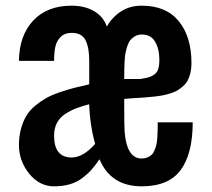

<svg xmlns="http://www.w3.org/2000/svg" viewBox="-20 -654 755 683"><path d="M297.4 -283.2Q270 -275.9 251.2 -268.8Q232.4 -261.7 212.6 -249Q192.9 -236.3 182.6 -216.8Q172.4 -197.3 172.4 -171.4Q172.4 -93.8 234.9 -93.8Q275.9 -93.8 318.4 -142.1Q299.3 -211.4 297.4 -283.2ZM421.9 -281.2Q421.9 -203.1 423.3 -186.5Q430.2 -94.7 479 -90.3Q481.9 -90.3 484.4 -90.3Q496.1 -90.3 505.4 -94.5Q514.6 -98.6 520.5 -104.5Q526.4 -110.4 530.5 -121.3Q534.7 -132.3 536.6 -140.9Q538.6 -149.4 539.6 -165Q540.5 -180.7 540.8 -189.2Q541 -197.8 541 -214.4Q541 -215.8 541 -216.8Q541 -217.8 541 -218.8H665.5Q665.5 -107.4 622.8 -49.3Q580.1 8.8 483.9 8.8Q374.5 8.8 334 -87.4Q318.4 -64.9 305.2 -50Q292 -35.2 272.7 -20.5Q253.4 -5.9 228.3 1.5Q203.1 8.8 172.4 8.8Q120.1 8.8 83.7 -36.4Q47.4 -81.5 47.4 -138.2Q47.4 -169.9 54.9 -196.8Q62.5 -223.6 74.2 -242.9Q85.9 -262.2 106 -278.6Q126 -294.9 144.8 -305.4Q163.6 -315.9 192.1 -325.7Q220.7 -335.4 242.7 -341.1Q264.6 -346.7 297.4 -354V-437.5Q297.4 -484.9 284.2 -511Q271 -537.1 234.9 -537.1Q210.4 -537.1 196 -522.9Q181.6 -508.8 177 -488.3Q172.4 -467.8 172.4 -437.5H47.4Q48.3 -527.3 97.9 -580.6Q147.5 -633.8 234.9 -633.8Q281.2 -633.8 314.7 -614.3Q348.1 -594.7 359.9 -559.6Q378.4 -592.3 409.9 -613Q441.4 -633.8 484.4 -633.8Q570.8 -633.8 616 -578.6Q661.1 -523.4 661.1 -429.7Q661.1 -410.6 657.5 -395Q653.8 -379.4 647.7 -367.9Q641.6 -356.4 631.3 -347.4Q621.1 -338.4 610.8 -332.3Q600.6 -326.2 585.4 -321.5Q570.3 -316.9 557.1 -314.5Q543.9 -312 525.1 -310.1Q506.3 -308.1 492.2 -307.1Q478 -306.2 457 -304.9Q436 -303.7 421.9 -302.2ZM546.9 -441.4Q546.9 -480 531.7 -505.6Q516.6 -531.2 484.4 -531.2Q471.2 -531.2 461.2 -525.6Q451.2 -520 444.6 -512.5Q438 -504.9 433.3 -491Q428.7 -477.1 426.5 -466.1Q424.3 -455.1 423.3 -436.5Q422.4 -418 422.1 -407.7Q421.9 -397.5 421.9 -378.4Q421.9 -375 421.9 -373H479Q498.5 -376 509.3 -379.2Q520 -382.3 529.5 -389.4Q539.1 -396.5 543 -408.9Q546.9 -421.4 546.9 -441.4Z"/></svg>

Font: Oswald
Style: Stencbab
Weight: 400
Designer: Mathieu Le Lay
Foundry: Mathieu Le Lay
Version: Version 1.000